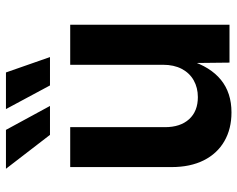

<svg xmlns="http://www.w3.org/2000/svg" viewBox="-98 -708 813 658"><g transform="rotate(-90 309.0 -379.5)"><path d="M252.4 6.8Q195.8 6.8 153.6 -17.6Q111.3 -42 88.1 -88.1Q64.9 -134.3 64.9 -198.7V-545.9H201.7V-221.2Q201.7 -168.5 229 -138.4Q256.3 -108.4 304.7 -108.4Q336.9 -108.4 362.1 -122.6Q387.2 -136.7 401.4 -163.6Q415.5 -190.4 415.5 -228V-545.9H552.7V0H422.9L421.4 -135.7H430.2Q408.2 -65.4 363.8 -29.3Q319.3 6.8 252.4 6.8ZM344.7 -615.2 263.7 -766.1H389.2L441.9 -615.2ZM175.3 -615.2 59.1 -766.1H192.4L274.4 -615.2Z"/></g></svg>

Font: Inter
Style: 650
Weight: 650
Designer: Rasmus Andersson
Foundry: rsms
Version: Version 4.001;git-66647c0bb